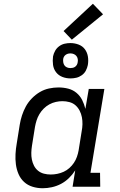

<svg xmlns="http://www.w3.org/2000/svg" viewBox="-20 -993 640 1021"><path d="M207 8Q179 8 153 0Q127 -8 108 -25.5Q89 -43 78.5 -67.5Q68 -92 64.5 -119Q61 -146 62.5 -174Q64 -202 69 -230L85 -330Q89 -355 97 -379.5Q105 -404 117.5 -427Q130 -450 149.5 -470Q169 -490 192 -503.5Q215 -517 240.5 -522.5Q266 -528 291 -528Q318 -528 343 -521.5Q368 -515 387 -499Q406 -483 417 -461Q428 -439 434 -414L452 -520H535L461 -74H512L513 0H366L380 -87Q366 -65 346.5 -46Q327 -27 304 -15Q281 -3 256 2.5Q231 8 207 8ZM250 -65Q267 -65 284.5 -68.5Q302 -72 318.5 -79.5Q335 -87 349 -99.5Q363 -112 373 -127Q383 -142 389 -159Q395 -176 398 -193L414 -293Q418 -313 418.5 -332Q419 -351 415.5 -369.5Q412 -388 403.5 -404.5Q395 -421 381.5 -433Q368 -445 349.5 -450Q331 -455 312 -455Q295 -455 277 -451Q259 -447 242.5 -438Q226 -429 212.5 -415.5Q199 -402 189.5 -386Q180 -370 174.5 -352.5Q169 -335 166 -318L150 -218Q147 -199 146.5 -180.5Q146 -162 149.5 -144.5Q153 -127 161 -111.5Q169 -96 182.5 -85Q196 -74 213.5 -69.5Q231 -65 250 -65ZM355 -576Q332 -576 311.5 -584Q291 -592 278 -609Q265 -626 262 -648Q259 -670 262 -693Q265 -708 273 -722.5Q281 -737 294.5 -747Q308 -757 323.5 -760.5Q339 -764 354 -764Q377 -764 398 -756Q419 -748 431.5 -731Q444 -714 447.5 -692Q451 -670 447 -647Q444 -632 436.5 -617.5Q429 -603 415 -593Q401 -583 385.5 -579.5Q370 -576 355 -576ZM354 -631Q361 -631 367.5 -632.5Q374 -634 379.5 -638Q385 -642 388.5 -648Q392 -654 393 -661Q395 -670 393.5 -679Q392 -688 386.5 -695Q381 -702 372.5 -705.5Q364 -709 355 -709Q348 -709 342 -707.5Q336 -706 330 -702Q324 -698 320.5 -692Q317 -686 316 -679Q315 -670 316.5 -661Q318 -652 323 -645Q328 -638 336.5 -634.5Q345 -631 354 -631ZM362 -782 318 -828 474 -973 528 -917Z"/></svg>

Font: Iosevka Plex Etoile
Style: Italic
Weight: 400
Italic angle: -9°
Designer: Belleve Invis
Foundry: Belleve Invis
Version: Version 25.1.1; ttfautohint (v1.8.4)